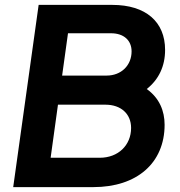

<svg xmlns="http://www.w3.org/2000/svg" viewBox="-20 -765 737 785"><path d="M34 0H362C539 0 653 -98 653 -255C653 -311 632 -364 580 -401C629 -440 655 -494 655 -561C655 -676 576 -745 439 -745H138ZM187 -120 217 -337H411C475 -337 516 -299 516 -242C516 -171 463 -120 388 -120ZM234 -456 258 -629H434C486 -629 518 -600 518 -555C518 -498 476 -456 416 -456Z"/></svg>

Font: Mluvka Bold
Style: Italic
Weight: 700
Italic angle: -8°
Designer: Modified by Jiří Krblich, Original typeface by Gumpita Rahayu
Foundry: Gumpita Rahayu & Jiří Krblich
Version: Version 2.000;Glyphs 3.1.1 (3134)